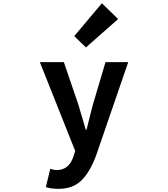

<svg xmlns="http://www.w3.org/2000/svg" viewBox="-20 -944 1040 1188"><path d="M340.8 224.6Q298.8 224.6 263.7 213.9L291 100.6Q317.4 108.4 330.1 108.4Q407.2 108.4 434.6 23.4L445.3 -9.8L226.6 -559.6H375L463.9 -299.8Q470.7 -279.3 510.7 -141.6H515.6Q521.5 -168 535.2 -220.7Q548.8 -273.4 555.7 -299.8L632.8 -559.6H773.4L575.2 16.6Q536.1 122.1 482.9 173.3Q429.7 224.6 340.8 224.6ZM511.7 -650.4 439.5 -720.7 610.4 -923.8 710.9 -826.2Z"/></svg>

Font: Gen Shin Gothic Monospace Bold
Style: Bold
Weight: 700
Designer: [Source Han Sans]
Ryoko NISHIZUKA  (kana & ideographs); Paul D. Hunt (Latin, Greek & Cyrillic); Wenlong ZHANG  (bopomofo
Version: Version 1.002.20150607